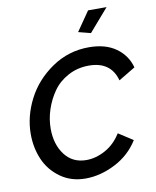

<svg xmlns="http://www.w3.org/2000/svg" viewBox="-98 -993 874 1074"><g transform="rotate(-10 338.5 -456.0)"><path d="M471 -790 401 -808 477 -918H582ZM41 -291Q41 -392 90.5 -488.5Q140 -585 234.5 -649.5Q329 -714 445 -714Q539 -714 598.5 -671.5Q658 -629 677 -559L582 -502Q552 -613 427 -613Q362 -613 308.5 -584Q255 -555 223 -509Q191 -463 173.5 -409.5Q156 -356 156 -302Q156 -213 200.5 -154Q245 -95 323 -95Q377 -95 431 -124.5Q485 -154 521 -212L603 -159Q554 -80 469.5 -37Q385 6 301 6Q219 6 158.5 -37.5Q98 -81 69.5 -147.5Q41 -214 41 -291Z"/></g></svg>

Font: Raleway-v4020 SemiBold
Style: Italic
Weight: 600
Italic angle: -12°
Designer: Matt McInerney, Pablo Impallari, Rodrigo Fuenzalida
Foundry: Matt McInerney, Pablo Impallari, Rodrigo Fuenzalida
Version: Version 4.020;PS 004.020;hotconv 1.0.88;makeotf.lib2.5.64775